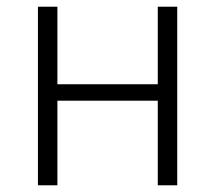

<svg xmlns="http://www.w3.org/2000/svg" viewBox="-20 -552 640 572"><path d="M93 0V-532H151V-301H450V-532H508V0H450V-252H151V0Z"/></svg>

Font: Noto Sans Mono Light
Style: Regular
Weight: 300
Designer: Monotype Design Team
Foundry: Monotype Imaging Inc.
Version: Version 2.014; ttfautohint (v1.8.4.7-5d5b)